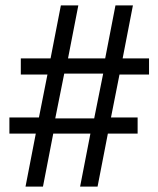

<svg xmlns="http://www.w3.org/2000/svg" viewBox="-20 -695 590 715"><path d="M75 0 113.3 -197.5H15V-257.5H125L156.7 -417.5H57.5V-477.5H168.3L206.7 -675H271.7L233.3 -477.5H371.7L410 -675H475L436.7 -477.5H535V-417.5H425L393.3 -257.5H492.5V-197.5H381.7L343.3 0H278.3L316.7 -197.5H178.3L140 0ZM185.8 -254.2H330.8L364.2 -420.8H219.2Z"/></svg>

Font: Funnel Sans Light
Style: Regular
Weight: 300
Designer: NORD ID, Kristian Moeller
Foundry: Dicotype
Version: Version 1.000